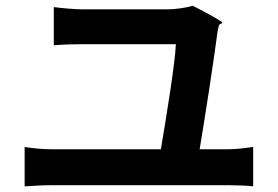

<svg xmlns="http://www.w3.org/2000/svg" viewBox="-20 -707 980 678"><path d="M354 -180H160C131 -180 97 -183 67 -188V-49C99 -51 132 -53 160 -53H473H787C808 -53 848 -52 874 -49V-188C850 -185 820 -180 787 -180H685C703 -287 737 -506 748 -594C749 -598 750 -606 752 -614C755 -626 763 -621 765 -627C766 -631 709 -662 660 -687C644 -680 597 -674 572 -674C515 -674 336 -674 275 -674C243 -674 200 -678 170 -682V-547C204 -550 239 -551 276 -551C336 -551 528 -551 601 -551C599 -488 566 -285 548 -180Z"/></svg>

Font: GenSekiGothic2 TW B
Style: Regular
Weight: 700
Version: Version 2.100;PS 2.1;hotconv 16.6.51;makeotf.lib2.5.65220 DE